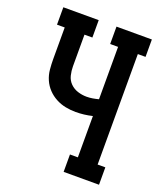

<svg xmlns="http://www.w3.org/2000/svg" viewBox="-136 -824 772 913"><g transform="rotate(20 250.0 -367.5)"><path d="M295 0V-88H335V-297Q314 -292 293 -289.5Q272 -287 251 -287Q225 -287 199.5 -292Q174 -297 150.5 -309.5Q127 -322 109 -341Q91 -360 80.5 -384Q70 -408 67.5 -434.5Q65 -461 65 -487V-647H26V-735H205V-647H165V-487Q165 -464 170.5 -441.5Q176 -419 192 -403Q208 -387 230 -380Q252 -373 275 -373Q290 -373 305 -375.5Q320 -378 335 -382V-647H295V-735H474V-647H435V-88H474V0Z"/></g></svg>

Font: Iosevka Slab Semibold
Style: Regular
Weight: 600
Monospace: yes
Designer: Belleve Invis
Foundry: Belleve Invis
Version: Version 11.1.1; ttfautohint (v1.8.3)